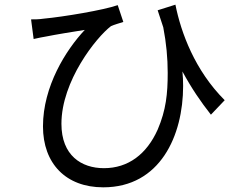

<svg xmlns="http://www.w3.org/2000/svg" viewBox="-20 -757 1040 822"><path d="M942 -328C814 -456 755 -617 731 -737L655 -713C663 -688 671 -663 679 -640C692 -573 698 -508 698 -445C698 -356 691 -286 655 -202C608 -97 529 -37 425 -37C329 -37 243 -91 243 -227C243 -410 392 -597 455 -645C470 -652 493 -658 508 -663L484 -735C425 -714 252 -685 166 -677C147 -674 128 -674 113 -674L124 -590C145 -595 162 -598 179 -601C218 -609 292 -621 343 -629C262 -543 164 -387 164 -216C164 -57 262 45 422 45C666 45 764 -177 764 -389C764 -410 763 -430 761 -451C800 -379 839 -322 883 -266Z"/></svg>

Font: Spoqa Han Sans Neo Regular
Style: Regular
Weight: 400
Designer: [Spoqa Han Sans Neo] Dong-huui Kim  Younghwa Kang  Yujin Lee  [Noto Sans] Ryoko NISHIZUKA  (kana & ideographs); Paul D. 
Foundry: Spoqa (http://www.spoqa-han-sans.com)
Version: Version 1.000